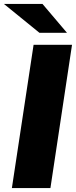

<svg xmlns="http://www.w3.org/2000/svg" viewBox="-29 -949 386 969"><path d="M31 0 140.5 -723H334.5L225.5 0ZM185.5 -929H-9L170 -783.5H309Z"/></svg>

Font: Public Sans Black
Style: Italic
Weight: 900
Italic angle: -8°
Designer: The Public Sans project authors (U.S. Web Design System). Libre Franklin designed by Pablo Impallari and Rodrigo Fuenzal
Version: Version 1.007; ttfautohint (v1.8.1) -l 8 -r 50 -G 200 -x 14 